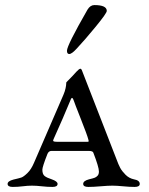

<svg xmlns="http://www.w3.org/2000/svg" viewBox="-20 -734 589 757"><path d="M283 -543Q263 -521 253 -521Q244 -521 244 -534Q244 -555 325 -696Q336 -714 352 -714Q401 -714 401 -691Q401 -682 357.5 -629Q314 -576 283 -543ZM257 -337Q229 -269 191 -185Q188 -179 191 -177Q194 -175 204 -175H320Q324 -175 326 -175Q328 -175 329 -176Q330 -177 329.5 -179Q329 -181 328 -185Q324 -201 298.5 -265.5Q273 -330 271 -337Q268 -345 266 -347Q264 -349 262 -347Q260 -345 257 -337ZM508 -27Q531 -23 531 -9Q531 3 511 3Q491 3 465.5 0.5Q440 -2 423 -2Q406 -2 377 0.5Q348 3 328 3Q308 3 308 -9Q308 -21 331 -27Q348 -31 354 -33.5Q360 -36 365 -41.5Q370 -47 370 -58Q370 -75 348 -132Q346 -139 329 -139H183Q172 -139 167 -127Q147 -76 147 -65Q147 -47 156 -40Q165 -33 184 -27Q207 -19 207 -9Q207 3 187 3Q167 3 145 0.5Q123 -2 106 -2Q89 -2 69.5 0.5Q50 3 30 3Q10 3 10 -9Q10 -20 33 -26Q55 -31 64 -34Q73 -37 88 -51.5Q103 -66 114 -92L230 -360Q236 -374 238.5 -386Q241 -398 241 -403.5Q241 -409 242 -410Q269 -437 281 -451Q292 -463 297 -463Q301 -463 304 -454L439 -107Q447 -85 454 -72Q461 -59 475 -45Q489 -31 508 -27Z"/></svg>

Font: EB Garamond SC 12
Style: Regular
Weight: 400
Version: Version 0.016 ; ttfautohint (v0.97) -l 8 -r 50 -G 200 -x 0 -